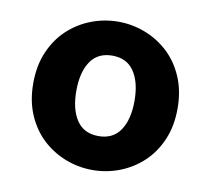

<svg xmlns="http://www.w3.org/2000/svg" viewBox="-64 -579 728 663"><g transform="rotate(10 300.0 -248.0)"><path d="M300 12Q251 12 205.5 -5.5Q160 -23 124.5 -56Q89 -89 68 -137.5Q47 -186 47 -248Q47 -310 68 -358.5Q89 -407 124.5 -440Q160 -473 205.5 -490.5Q251 -508 300 -508Q349 -508 394.5 -490.5Q440 -473 475.5 -440Q511 -407 532 -358.5Q553 -310 553 -248Q553 -186 532 -137.5Q511 -89 475.5 -56Q440 -23 394.5 -5.5Q349 12 300 12ZM300 -107Q351 -107 376.5 -145Q402 -183 402 -248Q402 -313 376.5 -351Q351 -389 300 -389Q249 -389 223.5 -351Q198 -313 198 -248Q198 -183 223.5 -145Q249 -107 300 -107Z"/></g></svg>

Font: Source Code Pro
Style: Bold
Weight: 700
Monospace: yes
Designer: Paul D. Hunt, Teo Tuominen
Foundry: Adobe Systems Incorporated
Version: Version 2.030;PS 1.000;hotconv 16.6.51;makeotf.lib2.5.65220